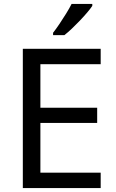

<svg xmlns="http://www.w3.org/2000/svg" viewBox="-20 -964 596 984"><path d="M496 0H97V-714H496V-635H187V-412H478V-334H187V-79H496ZM453 -934Q444 -920 427 -900Q410 -880 389.5 -858.5Q369 -837 348.5 -817.5Q328 -798 310 -784H252V-796Q267 -815 284.5 -841Q302 -867 319 -894.5Q336 -922 347 -944H453Z"/></svg>

Font: Noto Sans Cham
Style: Regular
Weight: 400
Designer: Monotype Design Team
Foundry: Monotype Imaging Inc.
Version: Version 2.002